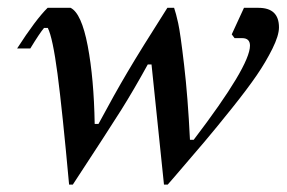

<svg xmlns="http://www.w3.org/2000/svg" viewBox="-20 -469 744 498"><path d="M405.3 9.8 373 -301.8H363.3Q327.6 -236.8 294.7 -184.3Q261.7 -131.8 168.9 9.8H159.2Q141.6 -183.1 129.2 -277.3Q116.7 -371.6 104 -396.5H94.2Q83 -383.3 58.6 -343.3H24.4Q72.8 -418.5 103.5 -448.7H163.1Q191.4 -434.6 207.5 -350.1Q223.6 -265.6 225.6 -147.5H235.4Q277.3 -225.6 310.8 -282.2Q344.2 -338.9 414.1 -448.7H431.6Q436.5 -434.6 442.1 -409.2Q447.8 -383.8 457.5 -300.5Q467.3 -217.3 472.7 -106.4H482.4Q628.4 -297.9 628.4 -350.6Q628.4 -370.1 607.9 -370.1H588.4L581.1 -379.9L612.8 -448.7H650.4Q703.6 -448.7 703.6 -397.9Q703.6 -377 686.5 -342.5Q669.4 -308.1 645.5 -273.2Q621.6 -238.3 581.5 -188.2Q541.5 -138.2 511 -102.1Q480.5 -65.9 434.1 -12.2Q421.4 2.4 415 9.8Z"/></svg>

Font: Happy Times at the IKOB Italic
Style: Regular
Weight: 400
Designer: Lucas Le Bihan
Foundry: Lucas Le Bihan
Version: Version 1.000;PS 1.0;hotconv 1.0.88;makeotf.lib2.5.647800